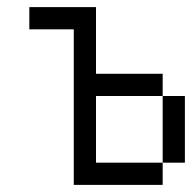

<svg xmlns="http://www.w3.org/2000/svg" viewBox="-20 -520 540 540"><path d="M187.5 -437.5V0H437.5V-62.5H250V-250H437.5V-62.5H500V-250H437.5V-312.5H250V-500H62.5V-437.5Z"/></svg>

Font: UnifontExMono
Style: Regular
Weight: 500
Version: Version 15.0.06